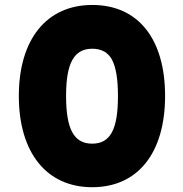

<svg xmlns="http://www.w3.org/2000/svg" viewBox="-20 -761 751 786"><path d="M357.9 -740.7C170.4 -740.7 57.1 -599.6 57.1 -368.2C57.1 -135.7 170.9 5.4 357.4 5.4C544.4 5.4 655.8 -134.8 655.8 -368.2C655.8 -602.1 545.4 -740.7 357.9 -740.7ZM357.9 -561.5C395.5 -561.5 422.4 -546.4 438.5 -516.6C454.6 -486.3 462.9 -437 462.9 -368.2C462.9 -231 431.6 -172.9 357.4 -172.9C282.7 -172.9 250.5 -231.9 250.5 -368.2C250.5 -503.4 283.2 -561.5 357.9 -561.5Z"/></svg>

Font: Estedad Black
Style: Regular
Weight: 900
Designer: Amin Abedi
Version: Version 7.3